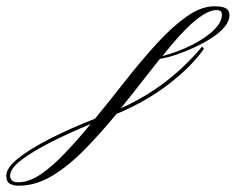

<svg xmlns="http://www.w3.org/2000/svg" viewBox="-405 -290 749 610"><path d="M-346 300Q-361 300 -373 294Q-385 288 -385 268Q-385 243 -346.5 212.5Q-308 182 -244 149.5Q-180 117 -103 87Q-54 27 -4.5 -36Q45 -99 93.5 -152Q142 -205 188 -237.5Q234 -270 276 -270Q303 -270 313.5 -263Q324 -256 324 -242Q324 -223 308 -204Q292 -185 266 -168.5Q240 -152 210.5 -138.5Q181 -125 152.5 -115.5Q124 -106 103 -103Q82 -77 61.5 -50.5Q41 -24 20.5 2Q0 28 -21 54Q35 29 83.5 -3.5Q132 -36 171 -72.5Q210 -109 237 -142Q237 -142 240 -138.5Q243 -135 243 -135Q205 -80 132 -23.5Q59 33 -35 72Q-85 133 -136 185Q-187 237 -239 268.5Q-291 300 -346 300ZM-347 289Q-313 289 -276 264Q-239 239 -199 197Q-159 155 -117 104Q-187 133 -245 162.5Q-303 192 -338 219Q-373 246 -373 269Q-373 275 -368 282Q-363 289 -347 289ZM111 -112Q131 -117 156 -126Q181 -135 206.5 -148Q232 -161 253 -176.5Q274 -192 287 -209Q300 -226 300 -244Q300 -258 283 -258Q263 -258 238 -241.5Q213 -225 188.5 -200.5Q164 -176 143.5 -151.5Q123 -127 111 -112Z"/></svg>

Font: Kapakana
Style: Regular
Weight: 400
Designer: Kousuke Nagai
Version: Version 1.002